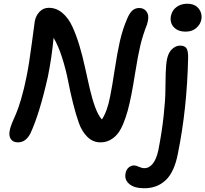

<svg xmlns="http://www.w3.org/2000/svg" viewBox="-20 -752 1104 1032"><path d="M978 -582Q936 -582 913.8 -606.4Q891.6 -630.9 898.9 -667Q904.8 -696.8 929 -714.4Q953.1 -731.9 985.8 -731.9Q1027.8 -731.9 1048.1 -705.6Q1068.4 -679.2 1062 -646Q1057.1 -621.1 1035.2 -601.6Q1013.2 -582 978 -582ZM76.2 13.2Q50.8 13.2 38.6 -3.9Q26.4 -21 32.2 -50.8Q35.2 -67.4 44.9 -91.3Q54.7 -115.2 66.2 -140.6Q77.6 -166 93.5 -219.7Q109.4 -273.4 123 -341.8Q136.7 -409.2 151.1 -519.8Q165.5 -630.4 167 -638.2Q173.3 -669.4 193.4 -689.7Q213.4 -710 242.2 -710Q282.7 -710 315.2 -682.6Q347.7 -655.3 368.7 -609.6Q389.6 -564 406.5 -508.3Q423.3 -452.6 436.5 -391.6Q449.7 -330.6 462.2 -276.6Q474.6 -222.7 491.2 -177Q507.8 -131.3 527.8 -109.9Q557.1 -154.8 571.8 -232.9Q582.5 -284.7 596.2 -375.5Q609.9 -466.3 624.5 -531Q639.2 -595.7 664.1 -652.8Q676.8 -682.6 691.9 -695.8Q707 -709 728 -709Q750.5 -709 763.7 -694.6Q776.9 -680.2 776.9 -660.4Q776.9 -640.6 770 -620.1Q747.1 -562 734.1 -506.8Q721.2 -451.7 708 -368.9Q694.8 -286.1 686 -242.2Q676.3 -193.4 666.7 -158.2Q657.2 -123 643.3 -88.9Q629.4 -54.7 612.8 -33.7Q596.2 -12.7 572.5 0.2Q548.8 13.2 520 13.2Q479.5 13.2 450 -15.9Q420.4 -44.9 404.1 -90.6Q387.7 -136.2 372.3 -198.2Q356.9 -260.3 345.5 -319.6Q334 -378.9 313.7 -442.6Q293.5 -506.3 268.1 -548.8Q258.3 -443.8 237.8 -341.8Q192.9 -141.6 144 -36.1Q119.6 13.2 76.2 13.2ZM755.9 259.8Q701.7 259.8 674.8 236.8Q647.9 213.9 654.8 180.2Q658.2 160.2 671.1 148.7Q684.1 137.2 701.2 137.2Q710.9 137.2 726.6 144.5Q742.2 151.9 755.9 151.9Q782.2 151.9 801.8 127Q821.3 102.1 831.1 55.2Q850.1 -41.5 859.4 -127.7Q868.7 -213.9 868.9 -262.5Q869.1 -311 870.6 -358.6Q872.1 -406.2 877.9 -435.1Q885.7 -471.2 905.8 -489Q925.8 -506.8 948.2 -506.8Q971.2 -506.8 981.4 -493.7Q991.7 -480.5 991.2 -442.9Q985.4 -167.5 936 74.2Q917 172.9 870.8 216.3Q824.7 259.8 755.9 259.8Z"/></svg>

Font: Shantell Sans Normal
Style: Italic
Weight: 500
Italic angle: -11.31°
Designer: Stephen Nixon, Anya Danilova, Shantell Martin
Foundry: Arrow Type
Version: Version 1.006;[559af2be0]